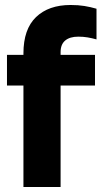

<svg xmlns="http://www.w3.org/2000/svg" viewBox="-20 -750 407 770"><path d="M74 0V-536Q74 -633 124.5 -681.5Q175 -730 263 -730Q294 -730 318.5 -726Q343 -722 367 -715V-592Q349 -597 331.5 -600Q314 -603 294 -603Q260 -603 241.5 -587.5Q223 -572 223 -541V0ZM8 -407V-530H361V-407Z"/></svg>

Font: Radio Canada Big
Style: Bold
Weight: 700
Designer: Étienne Aubert Bonn
Foundry: Coppers and Brasses
Version: Version 1.001